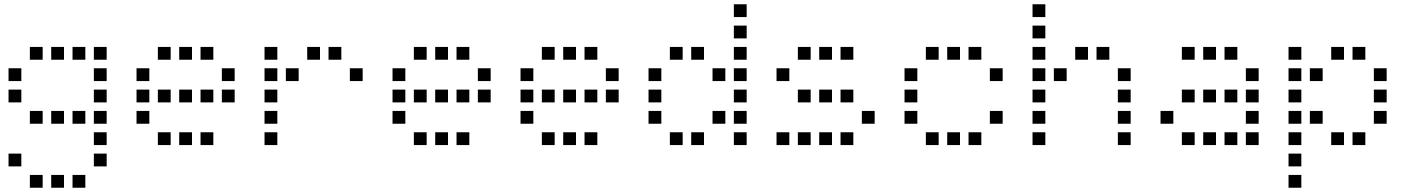

<svg xmlns="http://www.w3.org/2000/svg" viewBox="-20 -700 6640 900"><path d="M121 -480Q120 -480 120 -480Q120 -480 120 -479V-421Q120 -420 120 -420Q120 -420 121 -420H179Q180 -420 180 -420Q180 -420 180 -421V-479Q180 -480 180 -480Q180 -480 179 -480ZM221 -480Q220 -480 220 -480Q220 -480 220 -479V-421Q220 -420 220 -420Q220 -420 221 -420H279Q280 -420 280 -420Q280 -420 280 -421V-479Q280 -480 280 -480Q280 -480 279 -480ZM321 -480Q320 -480 320 -480Q320 -480 320 -479V-421Q320 -420 320 -420Q320 -420 321 -420H379Q380 -420 380 -420Q380 -420 380 -421V-479Q380 -480 380 -480Q380 -480 379 -480ZM421 -480Q420 -480 420 -480Q420 -480 420 -479V-421Q420 -420 420 -420Q420 -420 421 -420H479Q480 -420 480 -420Q480 -420 480 -421V-479Q480 -480 480 -480Q480 -480 479 -480ZM21 -380Q20 -380 20 -380Q20 -380 20 -379V-321Q20 -320 20 -320Q20 -320 21 -320H79Q80 -320 80 -320Q80 -320 80 -321V-379Q80 -380 80 -380Q80 -380 79 -380ZM421 -380Q420 -380 420 -380Q420 -380 420 -379V-321Q420 -320 420 -320Q420 -320 421 -320H479Q480 -320 480 -320Q480 -320 480 -321V-379Q480 -380 480 -380Q480 -380 479 -380ZM21 -280Q20 -280 20 -280Q20 -280 20 -279V-221Q20 -220 20 -220Q20 -220 21 -220H79Q80 -220 80 -220Q80 -220 80 -221V-279Q80 -280 80 -280Q80 -280 79 -280ZM421 -280Q420 -280 420 -280Q420 -280 420 -279V-221Q420 -220 420 -220Q420 -220 421 -220H479Q480 -220 480 -220Q480 -220 480 -221V-279Q480 -280 480 -280Q480 -280 479 -280ZM121 -180Q120 -180 120 -180Q120 -180 120 -179V-121Q120 -120 120 -120Q120 -120 121 -120H179Q180 -120 180 -120Q180 -120 180 -121V-179Q180 -180 180 -180Q180 -180 179 -180ZM221 -180Q220 -180 220 -180Q220 -180 220 -179V-121Q220 -120 220 -120Q220 -120 221 -120H279Q280 -120 280 -120Q280 -120 280 -121V-179Q280 -180 280 -180Q280 -180 279 -180ZM321 -180Q320 -180 320 -180Q320 -180 320 -179V-121Q320 -120 320 -120Q320 -120 321 -120H379Q380 -120 380 -120Q380 -120 380 -121V-179Q380 -180 380 -180Q380 -180 379 -180ZM421 -180Q420 -180 420 -180Q420 -180 420 -179V-121Q420 -120 420 -120Q420 -120 421 -120H479Q480 -120 480 -120Q480 -120 480 -121V-179Q480 -180 480 -180Q480 -180 479 -180ZM421 -80Q420 -80 420 -80Q420 -80 420 -79V-21Q420 -20 420 -20Q420 -20 421 -20H479Q480 -20 480 -20Q480 -20 480 -21V-79Q480 -80 480 -80Q480 -80 479 -80ZM21 20Q20 20 20 20Q20 20 20 21V79Q20 80 20 80Q20 80 21 80H79Q80 80 80 80Q80 80 80 79V21Q80 20 80 20Q80 20 79 20ZM421 20Q420 20 420 20Q420 20 420 21V79Q420 80 420 80Q420 80 421 80H479Q480 80 480 80Q480 80 480 79V21Q480 20 480 20Q480 20 479 20ZM121 120Q120 120 120 120Q120 120 120 121V179Q120 180 120 180Q120 180 121 180H179Q180 180 180 180Q180 180 180 179V121Q180 120 180 120Q180 120 179 120ZM221 120Q220 120 220 120Q220 120 220 121V179Q220 180 220 180Q220 180 221 180H279Q280 180 280 180Q280 180 280 179V121Q280 120 280 120Q280 120 279 120ZM321 120Q320 120 320 120Q320 120 320 121V179Q320 180 320 180Q320 180 321 180H379Q380 180 380 180Q380 180 380 179V121Q380 120 380 120Q380 120 379 120Z M721 -480Q720 -480 720 -480Q720 -480 720 -479V-421Q720 -420 720 -420Q720 -420 721 -420H779Q780 -420 780 -420Q780 -420 780 -421V-479Q780 -480 780 -480Q780 -480 779 -480ZM821 -480Q820 -480 820 -480Q820 -480 820 -479V-421Q820 -420 820 -420Q820 -420 821 -420H879Q880 -420 880 -420Q880 -420 880 -421V-479Q880 -480 880 -480Q880 -480 879 -480ZM921 -480Q920 -480 920 -480Q920 -480 920 -479V-421Q920 -420 920 -420Q920 -420 921 -420H979Q980 -420 980 -420Q980 -420 980 -421V-479Q980 -480 980 -480Q980 -480 979 -480ZM621 -380Q620 -380 620 -380Q620 -380 620 -379V-321Q620 -320 620 -320Q620 -320 621 -320H679Q680 -320 680 -320Q680 -320 680 -321V-379Q680 -380 680 -380Q680 -380 679 -380ZM1021 -380Q1020 -380 1020 -380Q1020 -380 1020 -379V-321Q1020 -320 1020 -320Q1020 -320 1021 -320H1079Q1080 -320 1080 -320Q1080 -320 1080 -321V-379Q1080 -380 1080 -380Q1080 -380 1079 -380ZM621 -280Q620 -280 620 -280Q620 -280 620 -279V-221Q620 -220 620 -220Q620 -220 621 -220H679Q680 -220 680 -220Q680 -220 680 -221V-279Q680 -280 680 -280Q680 -280 679 -280ZM721 -280Q720 -280 720 -280Q720 -280 720 -279V-221Q720 -220 720 -220Q720 -220 721 -220H779Q780 -220 780 -220Q780 -220 780 -221V-279Q780 -280 780 -280Q780 -280 779 -280ZM821 -280Q820 -280 820 -280Q820 -280 820 -279V-221Q820 -220 820 -220Q820 -220 821 -220H879Q880 -220 880 -220Q880 -220 880 -221V-279Q880 -280 880 -280Q880 -280 879 -280ZM921 -280Q920 -280 920 -280Q920 -280 920 -279V-221Q920 -220 920 -220Q920 -220 921 -220H979Q980 -220 980 -220Q980 -220 980 -221V-279Q980 -280 980 -280Q980 -280 979 -280ZM1021 -280Q1020 -280 1020 -280Q1020 -280 1020 -279V-221Q1020 -220 1020 -220Q1020 -220 1021 -220H1079Q1080 -220 1080 -220Q1080 -220 1080 -221V-279Q1080 -280 1080 -280Q1080 -280 1079 -280ZM621 -180Q620 -180 620 -180Q620 -180 620 -179V-121Q620 -120 620 -120Q620 -120 621 -120H679Q680 -120 680 -120Q680 -120 680 -121V-179Q680 -180 680 -180Q680 -180 679 -180ZM721 -80Q720 -80 720 -80Q720 -80 720 -79V-21Q720 -20 720 -20Q720 -20 721 -20H779Q780 -20 780 -20Q780 -20 780 -21V-79Q780 -80 780 -80Q780 -80 779 -80ZM821 -80Q820 -80 820 -80Q820 -80 820 -79V-21Q820 -20 820 -20Q820 -20 821 -20H879Q880 -20 880 -20Q880 -20 880 -21V-79Q880 -80 880 -80Q880 -80 879 -80ZM921 -80Q920 -80 920 -80Q920 -80 920 -79V-21Q920 -20 920 -20Q920 -20 921 -20H979Q980 -20 980 -20Q980 -20 980 -21V-79Q980 -80 980 -80Q980 -80 979 -80Z M1221 -480Q1220 -480 1220 -480Q1220 -480 1220 -479V-421Q1220 -420 1220 -420Q1220 -420 1221 -420H1279Q1280 -420 1280 -420Q1280 -420 1280 -421V-479Q1280 -480 1280 -480Q1280 -480 1279 -480ZM1421 -480Q1420 -480 1420 -480Q1420 -480 1420 -479V-421Q1420 -420 1420 -420Q1420 -420 1421 -420H1479Q1480 -420 1480 -420Q1480 -420 1480 -421V-479Q1480 -480 1480 -480Q1480 -480 1479 -480ZM1521 -480Q1520 -480 1520 -480Q1520 -480 1520 -479V-421Q1520 -420 1520 -420Q1520 -420 1521 -420H1579Q1580 -420 1580 -420Q1580 -420 1580 -421V-479Q1580 -480 1580 -480Q1580 -480 1579 -480ZM1221 -380Q1220 -380 1220 -380Q1220 -380 1220 -379V-321Q1220 -320 1220 -320Q1220 -320 1221 -320H1279Q1280 -320 1280 -320Q1280 -320 1280 -321V-379Q1280 -380 1280 -380Q1280 -380 1279 -380ZM1321 -380Q1320 -380 1320 -380Q1320 -380 1320 -379V-321Q1320 -320 1320 -320Q1320 -320 1321 -320H1379Q1380 -320 1380 -320Q1380 -320 1380 -321V-379Q1380 -380 1380 -380Q1380 -380 1379 -380ZM1621 -380Q1620 -380 1620 -380Q1620 -380 1620 -379V-321Q1620 -320 1620 -320Q1620 -320 1621 -320H1679Q1680 -320 1680 -320Q1680 -320 1680 -321V-379Q1680 -380 1680 -380Q1680 -380 1679 -380ZM1221 -280Q1220 -280 1220 -280Q1220 -280 1220 -279V-221Q1220 -220 1220 -220Q1220 -220 1221 -220H1279Q1280 -220 1280 -220Q1280 -220 1280 -221V-279Q1280 -280 1280 -280Q1280 -280 1279 -280ZM1221 -180Q1220 -180 1220 -180Q1220 -180 1220 -179V-121Q1220 -120 1220 -120Q1220 -120 1221 -120H1279Q1280 -120 1280 -120Q1280 -120 1280 -121V-179Q1280 -180 1280 -180Q1280 -180 1279 -180ZM1221 -80Q1220 -80 1220 -80Q1220 -80 1220 -79V-21Q1220 -20 1220 -20Q1220 -20 1221 -20H1279Q1280 -20 1280 -20Q1280 -20 1280 -21V-79Q1280 -80 1280 -80Q1280 -80 1279 -80Z M1921 -480Q1920 -480 1920 -480Q1920 -480 1920 -479V-421Q1920 -420 1920 -420Q1920 -420 1921 -420H1979Q1980 -420 1980 -420Q1980 -420 1980 -421V-479Q1980 -480 1980 -480Q1980 -480 1979 -480ZM2021 -480Q2020 -480 2020 -480Q2020 -480 2020 -479V-421Q2020 -420 2020 -420Q2020 -420 2021 -420H2079Q2080 -420 2080 -420Q2080 -420 2080 -421V-479Q2080 -480 2080 -480Q2080 -480 2079 -480ZM2121 -480Q2120 -480 2120 -480Q2120 -480 2120 -479V-421Q2120 -420 2120 -420Q2120 -420 2121 -420H2179Q2180 -420 2180 -420Q2180 -420 2180 -421V-479Q2180 -480 2180 -480Q2180 -480 2179 -480ZM1821 -380Q1820 -380 1820 -380Q1820 -380 1820 -379V-321Q1820 -320 1820 -320Q1820 -320 1821 -320H1879Q1880 -320 1880 -320Q1880 -320 1880 -321V-379Q1880 -380 1880 -380Q1880 -380 1879 -380ZM2221 -380Q2220 -380 2220 -380Q2220 -380 2220 -379V-321Q2220 -320 2220 -320Q2220 -320 2221 -320H2279Q2280 -320 2280 -320Q2280 -320 2280 -321V-379Q2280 -380 2280 -380Q2280 -380 2279 -380ZM1821 -280Q1820 -280 1820 -280Q1820 -280 1820 -279V-221Q1820 -220 1820 -220Q1820 -220 1821 -220H1879Q1880 -220 1880 -220Q1880 -220 1880 -221V-279Q1880 -280 1880 -280Q1880 -280 1879 -280ZM1921 -280Q1920 -280 1920 -280Q1920 -280 1920 -279V-221Q1920 -220 1920 -220Q1920 -220 1921 -220H1979Q1980 -220 1980 -220Q1980 -220 1980 -221V-279Q1980 -280 1980 -280Q1980 -280 1979 -280ZM2021 -280Q2020 -280 2020 -280Q2020 -280 2020 -279V-221Q2020 -220 2020 -220Q2020 -220 2021 -220H2079Q2080 -220 2080 -220Q2080 -220 2080 -221V-279Q2080 -280 2080 -280Q2080 -280 2079 -280ZM2121 -280Q2120 -280 2120 -280Q2120 -280 2120 -279V-221Q2120 -220 2120 -220Q2120 -220 2121 -220H2179Q2180 -220 2180 -220Q2180 -220 2180 -221V-279Q2180 -280 2180 -280Q2180 -280 2179 -280ZM2221 -280Q2220 -280 2220 -280Q2220 -280 2220 -279V-221Q2220 -220 2220 -220Q2220 -220 2221 -220H2279Q2280 -220 2280 -220Q2280 -220 2280 -221V-279Q2280 -280 2280 -280Q2280 -280 2279 -280ZM1821 -180Q1820 -180 1820 -180Q1820 -180 1820 -179V-121Q1820 -120 1820 -120Q1820 -120 1821 -120H1879Q1880 -120 1880 -120Q1880 -120 1880 -121V-179Q1880 -180 1880 -180Q1880 -180 1879 -180ZM1921 -80Q1920 -80 1920 -80Q1920 -80 1920 -79V-21Q1920 -20 1920 -20Q1920 -20 1921 -20H1979Q1980 -20 1980 -20Q1980 -20 1980 -21V-79Q1980 -80 1980 -80Q1980 -80 1979 -80ZM2021 -80Q2020 -80 2020 -80Q2020 -80 2020 -79V-21Q2020 -20 2020 -20Q2020 -20 2021 -20H2079Q2080 -20 2080 -20Q2080 -20 2080 -21V-79Q2080 -80 2080 -80Q2080 -80 2079 -80ZM2121 -80Q2120 -80 2120 -80Q2120 -80 2120 -79V-21Q2120 -20 2120 -20Q2120 -20 2121 -20H2179Q2180 -20 2180 -20Q2180 -20 2180 -21V-79Q2180 -80 2180 -80Q2180 -80 2179 -80Z M2521 -480Q2520 -480 2520 -480Q2520 -480 2520 -479V-421Q2520 -420 2520 -420Q2520 -420 2521 -420H2579Q2580 -420 2580 -420Q2580 -420 2580 -421V-479Q2580 -480 2580 -480Q2580 -480 2579 -480ZM2621 -480Q2620 -480 2620 -480Q2620 -480 2620 -479V-421Q2620 -420 2620 -420Q2620 -420 2621 -420H2679Q2680 -420 2680 -420Q2680 -420 2680 -421V-479Q2680 -480 2680 -480Q2680 -480 2679 -480ZM2721 -480Q2720 -480 2720 -480Q2720 -480 2720 -479V-421Q2720 -420 2720 -420Q2720 -420 2721 -420H2779Q2780 -420 2780 -420Q2780 -420 2780 -421V-479Q2780 -480 2780 -480Q2780 -480 2779 -480ZM2421 -380Q2420 -380 2420 -380Q2420 -380 2420 -379V-321Q2420 -320 2420 -320Q2420 -320 2421 -320H2479Q2480 -320 2480 -320Q2480 -320 2480 -321V-379Q2480 -380 2480 -380Q2480 -380 2479 -380ZM2821 -380Q2820 -380 2820 -380Q2820 -380 2820 -379V-321Q2820 -320 2820 -320Q2820 -320 2821 -320H2879Q2880 -320 2880 -320Q2880 -320 2880 -321V-379Q2880 -380 2880 -380Q2880 -380 2879 -380ZM2421 -280Q2420 -280 2420 -280Q2420 -280 2420 -279V-221Q2420 -220 2420 -220Q2420 -220 2421 -220H2479Q2480 -220 2480 -220Q2480 -220 2480 -221V-279Q2480 -280 2480 -280Q2480 -280 2479 -280ZM2521 -280Q2520 -280 2520 -280Q2520 -280 2520 -279V-221Q2520 -220 2520 -220Q2520 -220 2521 -220H2579Q2580 -220 2580 -220Q2580 -220 2580 -221V-279Q2580 -280 2580 -280Q2580 -280 2579 -280ZM2621 -280Q2620 -280 2620 -280Q2620 -280 2620 -279V-221Q2620 -220 2620 -220Q2620 -220 2621 -220H2679Q2680 -220 2680 -220Q2680 -220 2680 -221V-279Q2680 -280 2680 -280Q2680 -280 2679 -280ZM2721 -280Q2720 -280 2720 -280Q2720 -280 2720 -279V-221Q2720 -220 2720 -220Q2720 -220 2721 -220H2779Q2780 -220 2780 -220Q2780 -220 2780 -221V-279Q2780 -280 2780 -280Q2780 -280 2779 -280ZM2821 -280Q2820 -280 2820 -280Q2820 -280 2820 -279V-221Q2820 -220 2820 -220Q2820 -220 2821 -220H2879Q2880 -220 2880 -220Q2880 -220 2880 -221V-279Q2880 -280 2880 -280Q2880 -280 2879 -280ZM2421 -180Q2420 -180 2420 -180Q2420 -180 2420 -179V-121Q2420 -120 2420 -120Q2420 -120 2421 -120H2479Q2480 -120 2480 -120Q2480 -120 2480 -121V-179Q2480 -180 2480 -180Q2480 -180 2479 -180ZM2521 -80Q2520 -80 2520 -80Q2520 -80 2520 -79V-21Q2520 -20 2520 -20Q2520 -20 2521 -20H2579Q2580 -20 2580 -20Q2580 -20 2580 -21V-79Q2580 -80 2580 -80Q2580 -80 2579 -80ZM2621 -80Q2620 -80 2620 -80Q2620 -80 2620 -79V-21Q2620 -20 2620 -20Q2620 -20 2621 -20H2679Q2680 -20 2680 -20Q2680 -20 2680 -21V-79Q2680 -80 2680 -80Q2680 -80 2679 -80ZM2721 -80Q2720 -80 2720 -80Q2720 -80 2720 -79V-21Q2720 -20 2720 -20Q2720 -20 2721 -20H2779Q2780 -20 2780 -20Q2780 -20 2780 -21V-79Q2780 -80 2780 -80Q2780 -80 2779 -80Z M3421 -680Q3420 -680 3420 -680Q3420 -680 3420 -679V-621Q3420 -620 3420 -620Q3420 -620 3421 -620H3479Q3480 -620 3480 -620Q3480 -620 3480 -621V-679Q3480 -680 3480 -680Q3480 -680 3479 -680ZM3421 -580Q3420 -580 3420 -580Q3420 -580 3420 -579V-521Q3420 -520 3420 -520Q3420 -520 3421 -520H3479Q3480 -520 3480 -520Q3480 -520 3480 -521V-579Q3480 -580 3480 -580Q3480 -580 3479 -580ZM3121 -480Q3120 -480 3120 -480Q3120 -480 3120 -479V-421Q3120 -420 3120 -420Q3120 -420 3121 -420H3179Q3180 -420 3180 -420Q3180 -420 3180 -421V-479Q3180 -480 3180 -480Q3180 -480 3179 -480ZM3221 -480Q3220 -480 3220 -480Q3220 -480 3220 -479V-421Q3220 -420 3220 -420Q3220 -420 3221 -420H3279Q3280 -420 3280 -420Q3280 -420 3280 -421V-479Q3280 -480 3280 -480Q3280 -480 3279 -480ZM3421 -480Q3420 -480 3420 -480Q3420 -480 3420 -479V-421Q3420 -420 3420 -420Q3420 -420 3421 -420H3479Q3480 -420 3480 -420Q3480 -420 3480 -421V-479Q3480 -480 3480 -480Q3480 -480 3479 -480ZM3021 -380Q3020 -380 3020 -380Q3020 -380 3020 -379V-321Q3020 -320 3020 -320Q3020 -320 3021 -320H3079Q3080 -320 3080 -320Q3080 -320 3080 -321V-379Q3080 -380 3080 -380Q3080 -380 3079 -380ZM3321 -380Q3320 -380 3320 -380Q3320 -380 3320 -379V-321Q3320 -320 3320 -320Q3320 -320 3321 -320H3379Q3380 -320 3380 -320Q3380 -320 3380 -321V-379Q3380 -380 3380 -380Q3380 -380 3379 -380ZM3421 -380Q3420 -380 3420 -380Q3420 -380 3420 -379V-321Q3420 -320 3420 -320Q3420 -320 3421 -320H3479Q3480 -320 3480 -320Q3480 -320 3480 -321V-379Q3480 -380 3480 -380Q3480 -380 3479 -380ZM3021 -280Q3020 -280 3020 -280Q3020 -280 3020 -279V-221Q3020 -220 3020 -220Q3020 -220 3021 -220H3079Q3080 -220 3080 -220Q3080 -220 3080 -221V-279Q3080 -280 3080 -280Q3080 -280 3079 -280ZM3421 -280Q3420 -280 3420 -280Q3420 -280 3420 -279V-221Q3420 -220 3420 -220Q3420 -220 3421 -220H3479Q3480 -220 3480 -220Q3480 -220 3480 -221V-279Q3480 -280 3480 -280Q3480 -280 3479 -280ZM3021 -180Q3020 -180 3020 -180Q3020 -180 3020 -179V-121Q3020 -120 3020 -120Q3020 -120 3021 -120H3079Q3080 -120 3080 -120Q3080 -120 3080 -121V-179Q3080 -180 3080 -180Q3080 -180 3079 -180ZM3321 -180Q3320 -180 3320 -180Q3320 -180 3320 -179V-121Q3320 -120 3320 -120Q3320 -120 3321 -120H3379Q3380 -120 3380 -120Q3380 -120 3380 -121V-179Q3380 -180 3380 -180Q3380 -180 3379 -180ZM3421 -180Q3420 -180 3420 -180Q3420 -180 3420 -179V-121Q3420 -120 3420 -120Q3420 -120 3421 -120H3479Q3480 -120 3480 -120Q3480 -120 3480 -121V-179Q3480 -180 3480 -180Q3480 -180 3479 -180ZM3121 -80Q3120 -80 3120 -80Q3120 -80 3120 -79V-21Q3120 -20 3120 -20Q3120 -20 3121 -20H3179Q3180 -20 3180 -20Q3180 -20 3180 -21V-79Q3180 -80 3180 -80Q3180 -80 3179 -80ZM3221 -80Q3220 -80 3220 -80Q3220 -80 3220 -79V-21Q3220 -20 3220 -20Q3220 -20 3221 -20H3279Q3280 -20 3280 -20Q3280 -20 3280 -21V-79Q3280 -80 3280 -80Q3280 -80 3279 -80ZM3421 -80Q3420 -80 3420 -80Q3420 -80 3420 -79V-21Q3420 -20 3420 -20Q3420 -20 3421 -20H3479Q3480 -20 3480 -20Q3480 -20 3480 -21V-79Q3480 -80 3480 -80Q3480 -80 3479 -80Z M3721 -480Q3720 -480 3720 -480Q3720 -480 3720 -479V-421Q3720 -420 3720 -420Q3720 -420 3721 -420H3779Q3780 -420 3780 -420Q3780 -420 3780 -421V-479Q3780 -480 3780 -480Q3780 -480 3779 -480ZM3821 -480Q3820 -480 3820 -480Q3820 -480 3820 -479V-421Q3820 -420 3820 -420Q3820 -420 3821 -420H3879Q3880 -420 3880 -420Q3880 -420 3880 -421V-479Q3880 -480 3880 -480Q3880 -480 3879 -480ZM3921 -480Q3920 -480 3920 -480Q3920 -480 3920 -479V-421Q3920 -420 3920 -420Q3920 -420 3921 -420H3979Q3980 -420 3980 -420Q3980 -420 3980 -421V-479Q3980 -480 3980 -480Q3980 -480 3979 -480ZM3621 -380Q3620 -380 3620 -380Q3620 -380 3620 -379V-321Q3620 -320 3620 -320Q3620 -320 3621 -320H3679Q3680 -320 3680 -320Q3680 -320 3680 -321V-379Q3680 -380 3680 -380Q3680 -380 3679 -380ZM3721 -280Q3720 -280 3720 -280Q3720 -280 3720 -279V-221Q3720 -220 3720 -220Q3720 -220 3721 -220H3779Q3780 -220 3780 -220Q3780 -220 3780 -221V-279Q3780 -280 3780 -280Q3780 -280 3779 -280ZM3821 -280Q3820 -280 3820 -280Q3820 -280 3820 -279V-221Q3820 -220 3820 -220Q3820 -220 3821 -220H3879Q3880 -220 3880 -220Q3880 -220 3880 -221V-279Q3880 -280 3880 -280Q3880 -280 3879 -280ZM3921 -280Q3920 -280 3920 -280Q3920 -280 3920 -279V-221Q3920 -220 3920 -220Q3920 -220 3921 -220H3979Q3980 -220 3980 -220Q3980 -220 3980 -221V-279Q3980 -280 3980 -280Q3980 -280 3979 -280ZM4021 -180Q4020 -180 4020 -180Q4020 -180 4020 -179V-121Q4020 -120 4020 -120Q4020 -120 4021 -120H4079Q4080 -120 4080 -120Q4080 -120 4080 -121V-179Q4080 -180 4080 -180Q4080 -180 4079 -180ZM3621 -80Q3620 -80 3620 -80Q3620 -80 3620 -79V-21Q3620 -20 3620 -20Q3620 -20 3621 -20H3679Q3680 -20 3680 -20Q3680 -20 3680 -21V-79Q3680 -80 3680 -80Q3680 -80 3679 -80ZM3721 -80Q3720 -80 3720 -80Q3720 -80 3720 -79V-21Q3720 -20 3720 -20Q3720 -20 3721 -20H3779Q3780 -20 3780 -20Q3780 -20 3780 -21V-79Q3780 -80 3780 -80Q3780 -80 3779 -80ZM3821 -80Q3820 -80 3820 -80Q3820 -80 3820 -79V-21Q3820 -20 3820 -20Q3820 -20 3821 -20H3879Q3880 -20 3880 -20Q3880 -20 3880 -21V-79Q3880 -80 3880 -80Q3880 -80 3879 -80ZM3921 -80Q3920 -80 3920 -80Q3920 -80 3920 -79V-21Q3920 -20 3920 -20Q3920 -20 3921 -20H3979Q3980 -20 3980 -20Q3980 -20 3980 -21V-79Q3980 -80 3980 -80Q3980 -80 3979 -80Z M4321 -480Q4320 -480 4320 -480Q4320 -480 4320 -479V-421Q4320 -420 4320 -420Q4320 -420 4321 -420H4379Q4380 -420 4380 -420Q4380 -420 4380 -421V-479Q4380 -480 4380 -480Q4380 -480 4379 -480ZM4421 -480Q4420 -480 4420 -480Q4420 -480 4420 -479V-421Q4420 -420 4420 -420Q4420 -420 4421 -420H4479Q4480 -420 4480 -420Q4480 -420 4480 -421V-479Q4480 -480 4480 -480Q4480 -480 4479 -480ZM4521 -480Q4520 -480 4520 -480Q4520 -480 4520 -479V-421Q4520 -420 4520 -420Q4520 -420 4521 -420H4579Q4580 -420 4580 -420Q4580 -420 4580 -421V-479Q4580 -480 4580 -480Q4580 -480 4579 -480ZM4221 -380Q4220 -380 4220 -380Q4220 -380 4220 -379V-321Q4220 -320 4220 -320Q4220 -320 4221 -320H4279Q4280 -320 4280 -320Q4280 -320 4280 -321V-379Q4280 -380 4280 -380Q4280 -380 4279 -380ZM4621 -380Q4620 -380 4620 -380Q4620 -380 4620 -379V-321Q4620 -320 4620 -320Q4620 -320 4621 -320H4679Q4680 -320 4680 -320Q4680 -320 4680 -321V-379Q4680 -380 4680 -380Q4680 -380 4679 -380ZM4221 -280Q4220 -280 4220 -280Q4220 -280 4220 -279V-221Q4220 -220 4220 -220Q4220 -220 4221 -220H4279Q4280 -220 4280 -220Q4280 -220 4280 -221V-279Q4280 -280 4280 -280Q4280 -280 4279 -280ZM4221 -180Q4220 -180 4220 -180Q4220 -180 4220 -179V-121Q4220 -120 4220 -120Q4220 -120 4221 -120H4279Q4280 -120 4280 -120Q4280 -120 4280 -121V-179Q4280 -180 4280 -180Q4280 -180 4279 -180ZM4621 -180Q4620 -180 4620 -180Q4620 -180 4620 -179V-121Q4620 -120 4620 -120Q4620 -120 4621 -120H4679Q4680 -120 4680 -120Q4680 -120 4680 -121V-179Q4680 -180 4680 -180Q4680 -180 4679 -180ZM4321 -80Q4320 -80 4320 -80Q4320 -80 4320 -79V-21Q4320 -20 4320 -20Q4320 -20 4321 -20H4379Q4380 -20 4380 -20Q4380 -20 4380 -21V-79Q4380 -80 4380 -80Q4380 -80 4379 -80ZM4421 -80Q4420 -80 4420 -80Q4420 -80 4420 -79V-21Q4420 -20 4420 -20Q4420 -20 4421 -20H4479Q4480 -20 4480 -20Q4480 -20 4480 -21V-79Q4480 -80 4480 -80Q4480 -80 4479 -80ZM4521 -80Q4520 -80 4520 -80Q4520 -80 4520 -79V-21Q4520 -20 4520 -20Q4520 -20 4521 -20H4579Q4580 -20 4580 -20Q4580 -20 4580 -21V-79Q4580 -80 4580 -80Q4580 -80 4579 -80Z M4821 -680Q4820 -680 4820 -680Q4820 -680 4820 -679V-621Q4820 -620 4820 -620Q4820 -620 4821 -620H4879Q4880 -620 4880 -620Q4880 -620 4880 -621V-679Q4880 -680 4880 -680Q4880 -680 4879 -680ZM4821 -580Q4820 -580 4820 -580Q4820 -580 4820 -579V-521Q4820 -520 4820 -520Q4820 -520 4821 -520H4879Q4880 -520 4880 -520Q4880 -520 4880 -521V-579Q4880 -580 4880 -580Q4880 -580 4879 -580ZM4821 -480Q4820 -480 4820 -480Q4820 -480 4820 -479V-421Q4820 -420 4820 -420Q4820 -420 4821 -420H4879Q4880 -420 4880 -420Q4880 -420 4880 -421V-479Q4880 -480 4880 -480Q4880 -480 4879 -480ZM5021 -480Q5020 -480 5020 -480Q5020 -480 5020 -479V-421Q5020 -420 5020 -420Q5020 -420 5021 -420H5079Q5080 -420 5080 -420Q5080 -420 5080 -421V-479Q5080 -480 5080 -480Q5080 -480 5079 -480ZM5121 -480Q5120 -480 5120 -480Q5120 -480 5120 -479V-421Q5120 -420 5120 -420Q5120 -420 5121 -420H5179Q5180 -420 5180 -420Q5180 -420 5180 -421V-479Q5180 -480 5180 -480Q5180 -480 5179 -480ZM4821 -380Q4820 -380 4820 -380Q4820 -380 4820 -379V-321Q4820 -320 4820 -320Q4820 -320 4821 -320H4879Q4880 -320 4880 -320Q4880 -320 4880 -321V-379Q4880 -380 4880 -380Q4880 -380 4879 -380ZM4921 -380Q4920 -380 4920 -380Q4920 -380 4920 -379V-321Q4920 -320 4920 -320Q4920 -320 4921 -320H4979Q4980 -320 4980 -320Q4980 -320 4980 -321V-379Q4980 -380 4980 -380Q4980 -380 4979 -380ZM5221 -380Q5220 -380 5220 -380Q5220 -380 5220 -379V-321Q5220 -320 5220 -320Q5220 -320 5221 -320H5279Q5280 -320 5280 -320Q5280 -320 5280 -321V-379Q5280 -380 5280 -380Q5280 -380 5279 -380ZM4821 -280Q4820 -280 4820 -280Q4820 -280 4820 -279V-221Q4820 -220 4820 -220Q4820 -220 4821 -220H4879Q4880 -220 4880 -220Q4880 -220 4880 -221V-279Q4880 -280 4880 -280Q4880 -280 4879 -280ZM5221 -280Q5220 -280 5220 -280Q5220 -280 5220 -279V-221Q5220 -220 5220 -220Q5220 -220 5221 -220H5279Q5280 -220 5280 -220Q5280 -220 5280 -221V-279Q5280 -280 5280 -280Q5280 -280 5279 -280ZM4821 -180Q4820 -180 4820 -180Q4820 -180 4820 -179V-121Q4820 -120 4820 -120Q4820 -120 4821 -120H4879Q4880 -120 4880 -120Q4880 -120 4880 -121V-179Q4880 -180 4880 -180Q4880 -180 4879 -180ZM5221 -180Q5220 -180 5220 -180Q5220 -180 5220 -179V-121Q5220 -120 5220 -120Q5220 -120 5221 -120H5279Q5280 -120 5280 -120Q5280 -120 5280 -121V-179Q5280 -180 5280 -180Q5280 -180 5279 -180ZM4821 -80Q4820 -80 4820 -80Q4820 -80 4820 -79V-21Q4820 -20 4820 -20Q4820 -20 4821 -20H4879Q4880 -20 4880 -20Q4880 -20 4880 -21V-79Q4880 -80 4880 -80Q4880 -80 4879 -80ZM5221 -80Q5220 -80 5220 -80Q5220 -80 5220 -79V-21Q5220 -20 5220 -20Q5220 -20 5221 -20H5279Q5280 -20 5280 -20Q5280 -20 5280 -21V-79Q5280 -80 5280 -80Q5280 -80 5279 -80Z M5521 -480Q5520 -480 5520 -480Q5520 -480 5520 -479V-421Q5520 -420 5520 -420Q5520 -420 5521 -420H5579Q5580 -420 5580 -420Q5580 -420 5580 -421V-479Q5580 -480 5580 -480Q5580 -480 5579 -480ZM5621 -480Q5620 -480 5620 -480Q5620 -480 5620 -479V-421Q5620 -420 5620 -420Q5620 -420 5621 -420H5679Q5680 -420 5680 -420Q5680 -420 5680 -421V-479Q5680 -480 5680 -480Q5680 -480 5679 -480ZM5721 -480Q5720 -480 5720 -480Q5720 -480 5720 -479V-421Q5720 -420 5720 -420Q5720 -420 5721 -420H5779Q5780 -420 5780 -420Q5780 -420 5780 -421V-479Q5780 -480 5780 -480Q5780 -480 5779 -480ZM5821 -380Q5820 -380 5820 -380Q5820 -380 5820 -379V-321Q5820 -320 5820 -320Q5820 -320 5821 -320H5879Q5880 -320 5880 -320Q5880 -320 5880 -321V-379Q5880 -380 5880 -380Q5880 -380 5879 -380ZM5521 -280Q5520 -280 5520 -280Q5520 -280 5520 -279V-221Q5520 -220 5520 -220Q5520 -220 5521 -220H5579Q5580 -220 5580 -220Q5580 -220 5580 -221V-279Q5580 -280 5580 -280Q5580 -280 5579 -280ZM5621 -280Q5620 -280 5620 -280Q5620 -280 5620 -279V-221Q5620 -220 5620 -220Q5620 -220 5621 -220H5679Q5680 -220 5680 -220Q5680 -220 5680 -221V-279Q5680 -280 5680 -280Q5680 -280 5679 -280ZM5721 -280Q5720 -280 5720 -280Q5720 -280 5720 -279V-221Q5720 -220 5720 -220Q5720 -220 5721 -220H5779Q5780 -220 5780 -220Q5780 -220 5780 -221V-279Q5780 -280 5780 -280Q5780 -280 5779 -280ZM5821 -280Q5820 -280 5820 -280Q5820 -280 5820 -279V-221Q5820 -220 5820 -220Q5820 -220 5821 -220H5879Q5880 -220 5880 -220Q5880 -220 5880 -221V-279Q5880 -280 5880 -280Q5880 -280 5879 -280ZM5421 -180Q5420 -180 5420 -180Q5420 -180 5420 -179V-121Q5420 -120 5420 -120Q5420 -120 5421 -120H5479Q5480 -120 5480 -120Q5480 -120 5480 -121V-179Q5480 -180 5480 -180Q5480 -180 5479 -180ZM5821 -180Q5820 -180 5820 -180Q5820 -180 5820 -179V-121Q5820 -120 5820 -120Q5820 -120 5821 -120H5879Q5880 -120 5880 -120Q5880 -120 5880 -121V-179Q5880 -180 5880 -180Q5880 -180 5879 -180ZM5521 -80Q5520 -80 5520 -80Q5520 -80 5520 -79V-21Q5520 -20 5520 -20Q5520 -20 5521 -20H5579Q5580 -20 5580 -20Q5580 -20 5580 -21V-79Q5580 -80 5580 -80Q5580 -80 5579 -80ZM5621 -80Q5620 -80 5620 -80Q5620 -80 5620 -79V-21Q5620 -20 5620 -20Q5620 -20 5621 -20H5679Q5680 -20 5680 -20Q5680 -20 5680 -21V-79Q5680 -80 5680 -80Q5680 -80 5679 -80ZM5721 -80Q5720 -80 5720 -80Q5720 -80 5720 -79V-21Q5720 -20 5720 -20Q5720 -20 5721 -20H5779Q5780 -20 5780 -20Q5780 -20 5780 -21V-79Q5780 -80 5780 -80Q5780 -80 5779 -80ZM5821 -80Q5820 -80 5820 -80Q5820 -80 5820 -79V-21Q5820 -20 5820 -20Q5820 -20 5821 -20H5879Q5880 -20 5880 -20Q5880 -20 5880 -21V-79Q5880 -80 5880 -80Q5880 -80 5879 -80Z M6021 -480Q6020 -480 6020 -480Q6020 -480 6020 -479V-421Q6020 -420 6020 -420Q6020 -420 6021 -420H6079Q6080 -420 6080 -420Q6080 -420 6080 -421V-479Q6080 -480 6080 -480Q6080 -480 6079 -480ZM6221 -480Q6220 -480 6220 -480Q6220 -480 6220 -479V-421Q6220 -420 6220 -420Q6220 -420 6221 -420H6279Q6280 -420 6280 -420Q6280 -420 6280 -421V-479Q6280 -480 6280 -480Q6280 -480 6279 -480ZM6321 -480Q6320 -480 6320 -480Q6320 -480 6320 -479V-421Q6320 -420 6320 -420Q6320 -420 6321 -420H6379Q6380 -420 6380 -420Q6380 -420 6380 -421V-479Q6380 -480 6380 -480Q6380 -480 6379 -480ZM6021 -380Q6020 -380 6020 -380Q6020 -380 6020 -379V-321Q6020 -320 6020 -320Q6020 -320 6021 -320H6079Q6080 -320 6080 -320Q6080 -320 6080 -321V-379Q6080 -380 6080 -380Q6080 -380 6079 -380ZM6121 -380Q6120 -380 6120 -380Q6120 -380 6120 -379V-321Q6120 -320 6120 -320Q6120 -320 6121 -320H6179Q6180 -320 6180 -320Q6180 -320 6180 -321V-379Q6180 -380 6180 -380Q6180 -380 6179 -380ZM6421 -380Q6420 -380 6420 -380Q6420 -380 6420 -379V-321Q6420 -320 6420 -320Q6420 -320 6421 -320H6479Q6480 -320 6480 -320Q6480 -320 6480 -321V-379Q6480 -380 6480 -380Q6480 -380 6479 -380ZM6021 -280Q6020 -280 6020 -280Q6020 -280 6020 -279V-221Q6020 -220 6020 -220Q6020 -220 6021 -220H6079Q6080 -220 6080 -220Q6080 -220 6080 -221V-279Q6080 -280 6080 -280Q6080 -280 6079 -280ZM6421 -280Q6420 -280 6420 -280Q6420 -280 6420 -279V-221Q6420 -220 6420 -220Q6420 -220 6421 -220H6479Q6480 -220 6480 -220Q6480 -220 6480 -221V-279Q6480 -280 6480 -280Q6480 -280 6479 -280ZM6021 -180Q6020 -180 6020 -180Q6020 -180 6020 -179V-121Q6020 -120 6020 -120Q6020 -120 6021 -120H6079Q6080 -120 6080 -120Q6080 -120 6080 -121V-179Q6080 -180 6080 -180Q6080 -180 6079 -180ZM6121 -180Q6120 -180 6120 -180Q6120 -180 6120 -179V-121Q6120 -120 6120 -120Q6120 -120 6121 -120H6179Q6180 -120 6180 -120Q6180 -120 6180 -121V-179Q6180 -180 6180 -180Q6180 -180 6179 -180ZM6421 -180Q6420 -180 6420 -180Q6420 -180 6420 -179V-121Q6420 -120 6420 -120Q6420 -120 6421 -120H6479Q6480 -120 6480 -120Q6480 -120 6480 -121V-179Q6480 -180 6480 -180Q6480 -180 6479 -180ZM6021 -80Q6020 -80 6020 -80Q6020 -80 6020 -79V-21Q6020 -20 6020 -20Q6020 -20 6021 -20H6079Q6080 -20 6080 -20Q6080 -20 6080 -21V-79Q6080 -80 6080 -80Q6080 -80 6079 -80ZM6221 -80Q6220 -80 6220 -80Q6220 -80 6220 -79V-21Q6220 -20 6220 -20Q6220 -20 6221 -20H6279Q6280 -20 6280 -20Q6280 -20 6280 -21V-79Q6280 -80 6280 -80Q6280 -80 6279 -80ZM6321 -80Q6320 -80 6320 -80Q6320 -80 6320 -79V-21Q6320 -20 6320 -20Q6320 -20 6321 -20H6379Q6380 -20 6380 -20Q6380 -20 6380 -21V-79Q6380 -80 6380 -80Q6380 -80 6379 -80ZM6021 20Q6020 20 6020 20Q6020 20 6020 21V79Q6020 80 6020 80Q6020 80 6021 80H6079Q6080 80 6080 80Q6080 80 6080 79V21Q6080 20 6080 20Q6080 20 6079 20ZM6021 120Q6020 120 6020 120Q6020 120 6020 121V179Q6020 180 6020 180Q6020 180 6021 180H6079Q6080 180 6080 180Q6080 180 6080 179V121Q6080 120 6080 120Q6080 120 6079 120Z"/></svg>

Font: Doto Medium
Style: Regular
Weight: 500
Monospace: yes
Version: Version 1.000